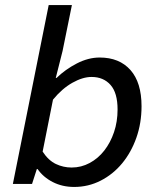

<svg xmlns="http://www.w3.org/2000/svg" viewBox="-20 -729 640 761"><path d="M274 12Q227 12 189 -7.5Q151 -27 129 -59H126L107 0H31L173 -709H265L228 -527L201 -420H204Q239 -454 284.5 -477.5Q330 -501 375 -501Q453 -501 497 -451.5Q541 -402 541 -308Q541 -241 520.5 -183Q500 -125 464 -81.5Q428 -38 379 -13Q330 12 274 12ZM264 -65Q302 -65 335.5 -83Q369 -101 393.5 -132.5Q418 -164 432 -205.5Q446 -247 446 -295Q446 -361 418 -392.5Q390 -424 343 -424Q308 -424 267 -401Q226 -378 190 -334L149 -128Q172 -93 201.5 -79Q231 -65 264 -65Z"/></svg>

Font: Source Code Pro Medium
Style: Italic
Weight: 500
Italic angle: -11°
Monospace: yes
Designer: Paul D. Hunt, Teo Tuominen
Foundry: Adobe Systems Incorporated
Version: Version 1.050;PS 1.000;hotconv 16.6.51;makeotf.lib2.5.65220